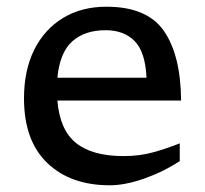

<svg xmlns="http://www.w3.org/2000/svg" viewBox="-20 -542 612 572"><path d="M297 -522Q418.5 -522 468.5 -449.5Q518.5 -377 519.5 -242.5H151Q158 -155 206.5 -116Q255 -77 348 -77Q397.5 -77 439.2 -89Q481 -101 515.5 -115V-62Q465.5 -29.5 409 -9.8Q352.5 10 307 10Q190 10 120.8 -56.5Q51.5 -123 51.5 -249Q51.5 -332.5 82 -393.8Q112.5 -455 167.8 -488.5Q223 -522 297 -522ZM294.5 -452Q232 -452 195 -418.5Q158 -385 151 -310.5H416.5Q413 -387.5 381 -419.8Q349 -452 294.5 -452Z"/></svg>

Font: Newsreader Caption
Style: Regular
Weight: 400
Designer: Hugues Gentile
Foundry: Production Type
Version: Version 1.001